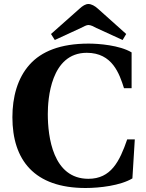

<svg xmlns="http://www.w3.org/2000/svg" viewBox="-20 -925 729 960"><path d="M235 -755 254 -725 384 -785C398 -792 412 -800 422 -800C434 -800 449 -792 462 -785L593 -725L611 -755L469 -882C455 -895 437 -905 422 -905C408 -905 393 -896 377 -881ZM42 -339C42 -125 151 15 408 15C478 15 582 3 642 -33L654 -228H616C578 -118 535 -31 422 -31C244 -31 219 -242 219 -355C219 -428 233 -661 414 -661C542 -661 577 -556 600 -484H638V-663C578 -699 473 -707 423 -707C282 -707 187 -668 128 -602C67 -534 42 -439 42 -339Z"/></svg>

Font: Heuristica
Style: Bold
Weight: 700
Version: Version 1.0.1